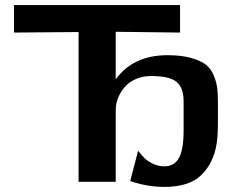

<svg xmlns="http://www.w3.org/2000/svg" viewBox="-20 -715 923 755"><path d="M35 -587V-695H688V-587L435 -590V-403Q504 -498 639 -498Q692 -498 730 -487.5Q768 -477 788.5 -461.5Q809 -446 820 -419.5Q831 -393 834 -370Q837 -347 837 -312V-245Q837 -178 832 -151Q821 -77 773.5 -28.5Q726 20 626 20Q560 20 492 -3L523 -122Q539 -102 550 -91.5Q561 -81 581.5 -71Q602 -61 627 -61Q666 -61 684 -94.5Q702 -128 702 -203V-210V-314V-317Q702 -369 675 -392.5Q648 -416 574 -416Q544 -416 520 -406.5Q496 -397 481.5 -384Q467 -371 456.5 -354Q446 -337 442 -324Q438 -311 436 -299Q435 -287 435 -264V0H289V-589Z"/></svg>

Font: Coval
Style: ExtraBold
Weight: 800
Foundry: Context Ltd
Version: Version 001.000